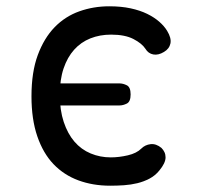

<svg xmlns="http://www.w3.org/2000/svg" viewBox="-20 -580 640 610"><path d="M130 -245Q119 -245 107 -251Q95 -257 95 -280Q95 -303 107 -309Q119 -315 130 -315H360Q371 -315 383 -309Q395 -303 395 -280Q395 -257 383 -251Q371 -245 360 -245ZM80 -274Q80 -351 100 -405Q120 -459 153.5 -493.5Q187 -528 232 -544Q277 -560 327 -560Q365 -560 395 -553.5Q425 -547 447.5 -536Q470 -525 486 -511Q502 -497 511 -482Q525 -459 521.5 -442Q518 -425 501 -415Q483 -404 467 -407Q451 -410 442 -425Q431 -442 404 -456Q377 -470 333 -470Q297 -470 267 -458Q237 -446 215.5 -422Q194 -398 182 -362.5Q170 -327 170 -279Q170 -230 182.5 -192.5Q195 -155 216.5 -130Q238 -105 268 -92.5Q298 -80 332 -80Q358 -80 386 -86.5Q414 -93 429 -108Q441 -120 458.5 -122Q476 -124 493 -110Q499 -104 502.5 -96.5Q506 -89 506 -80Q506 -71 501 -60.5Q496 -50 486 -38Q473 -22 455 -12.5Q437 -3 416.5 2Q396 7 374 8.5Q352 10 330 10Q275 10 229 -7Q183 -24 150 -58.5Q117 -93 98.5 -147Q80 -201 80 -274Z"/></svg>

Font: Maple Mono
Style: Regular
Weight: 400
Monospace: yes
Designer: subframe7536
Version: Version 7.300